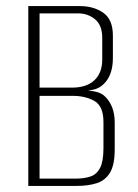

<svg xmlns="http://www.w3.org/2000/svg" viewBox="-20 -611 455 631"><path d="M73 0V-591H242Q288 -591 319.5 -569Q351 -547 351 -494V-420Q351 -391 343 -369.5Q335 -348 321 -335Q306 -320 285.5 -316Q265 -312 253 -312V-314Q275 -314 295 -309.5Q315 -305 327 -292Q341 -278 349 -257Q357 -236 357 -208V-120Q357 -69 341.5 -43.5Q326 -18 298 -9Q270 0 233 0ZM110 -24H229Q257 -24 277.5 -31Q298 -38 309 -59.5Q320 -81 320 -124V-210Q320 -262 290.5 -279Q261 -296 218 -296H110ZM110 -323H216Q265 -323 290.5 -347.5Q316 -372 316 -415V-487Q316 -528 292.5 -547.5Q269 -567 237 -567H110Z"/></svg>

Font: Alumni Sans ExtraLight
Style: Regular
Weight: 250
Version: Version 1.018